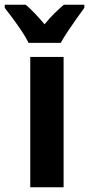

<svg xmlns="http://www.w3.org/2000/svg" viewBox="-69 -786 374 806"><path d="M198 0H58V-547H198ZM285 -753Q271 -734 252.5 -708Q234 -682 216 -655Q198 -628 186 -606H51Q41 -627 23 -654Q5 -681 -14.5 -707.5Q-34 -734 -49 -753V-766H39Q57 -751 77 -730Q97 -709 118 -684Q140 -711 159.5 -730Q179 -749 199 -766H285Z"/></svg>

Font: Noto Sans Display Condensed
Style: Bold
Weight: 700
Width: 3
Designer: Monotype Design Team
Foundry: Monotype Imaging Inc.
Version: Version 2.003